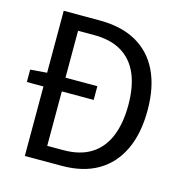

<svg xmlns="http://www.w3.org/2000/svg" viewBox="-99 -747 798 838"><g transform="rotate(15 300.0 -328.0)"><path d="M87 0V-314H12V-370L87 -376V-656H249Q348 -656 415.5 -618Q483 -580 518 -507.5Q553 -435 553 -331Q553 -226 518 -152Q483 -78 416.5 -39Q350 0 253 0ZM170 -68H243Q318 -68 367.5 -99Q417 -130 441.5 -189Q466 -248 466 -331Q466 -414 441.5 -471Q417 -528 367.5 -558Q318 -588 243 -588H170V-376H314V-314H170Z"/></g></svg>

Font: Source Code Pro ExtraLight
Style: Regular
Weight: 200
Monospace: yes
Designer: Paul D. Hunt, Teo Tuominen
Foundry: Adobe
Version: Version 1.026;hotconv 1.1.0;makeotfexe 2.6.0